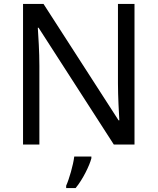

<svg xmlns="http://www.w3.org/2000/svg" viewBox="-20 -734 800 975"><path d="M663 0V-714H579V-311C579 -246 584 -155 586 -123H582L201 -714H97V0H180V-399C180 -472 175 -546 172 -593H176L558 0ZM444 70V61H357C352 104 331 176 316 209V221H364C400 178 435 106 444 70Z"/></svg>

Font: Noto Sans Arabic
Style: Regular
Weight: 400
Designer: Monotype Design Team, Nadine Chahine, Nizar Qandah and Khaled Hosny
Foundry: Monotype Imaging Inc.
Version: Version 2.012